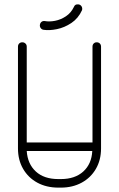

<svg xmlns="http://www.w3.org/2000/svg" viewBox="-20 -852 543 876"><path d="M402 -639Q402 -648 407.5 -653.5Q413 -659 421 -659Q430 -659 435.5 -653.5Q441 -648 441 -639V-175Q441 -122 417.5 -81.5Q394 -41 352.5 -18.5Q311 4 258 4H246Q192 4 150.5 -18.5Q109 -41 85.5 -81.5Q62 -122 62 -175V-639Q62 -648 67.5 -653.5Q73 -659 82 -659Q90 -659 96 -653.5Q102 -648 102 -639V-202H402ZM246 -35H258Q322 -35 360 -69.5Q398 -104 401 -163H102Q106 -104 143.5 -69.5Q181 -35 246 -35ZM317 -820Q322 -834 338 -832Q346 -831 351 -824.5Q356 -818 355 -809Q355 -807 354 -805Q337 -768 305.5 -747Q274 -726 239.5 -719Q205 -712 179 -716Q171 -717 166 -723.5Q161 -730 162 -738Q163 -747 169 -752Q175 -757 184 -756Q205 -752 231 -757Q257 -762 280.5 -777.5Q304 -793 317 -820Z"/></svg>

Font: Libertine Sup Light
Style: Regular
Weight: 300
Designer: Bastien Sozeau
Foundry: NBR — Bastien Sozeau
Version: Version 2.003; ttfautohint (v1.8.4.7-5d5b);gftools[0.9.33]